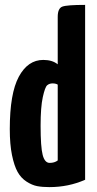

<svg xmlns="http://www.w3.org/2000/svg" viewBox="-20 -755 398 785"><path d="M216 -686Q216 -721 235 -728Q254 -735 328 -735V-20Q260 10 182 10Q153 10 132 6Q111 2 88.5 -12.5Q66 -27 52 -52Q38 -77 29 -121Q20 -165 20 -227Q20 -373 57 -441.5Q94 -510 157 -510Q194 -510 216 -492ZM216 -409Q208 -414 195 -414Q182 -414 173 -406.5Q164 -399 155 -358Q146 -317 146 -241Q146 -154 154.5 -121.5Q163 -89 183 -89Q203 -89 216 -99Z"/></svg>

Font: Yanone Kaffeesatz Bold
Style: Regular
Weight: 700
Designer: Yanone (Cyrillic: Daniel Pouzeot)
Foundry: Yanone
Version: Version 1.003;PS 001.003;hotconv 1.0.88;makeotf.lib2.5.64775